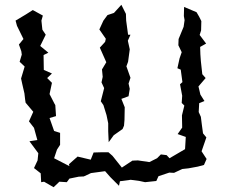

<svg xmlns="http://www.w3.org/2000/svg" viewBox="-20 -750 958 802"><path d="M456 -696 429 -687 412 -664 395 -627 422 -588 419 -575 397 -551 424 -490 406 -460 409 -429 404 -406 415 -382 411 -366 401 -327 412 -311 425 -269 432 -235V-202L434 -156L455 -185L492 -211L498 -225L500 -249L501 -302L487 -337L517 -348L522 -379L517 -401L525 -425L508 -473L515 -492L522 -544L514 -580L525 -605H515L507 -664L506 -692L487 -730ZM45 -664 51 -642 78 -587 59 -564 69 -536 71 -522 62 -492 83 -472 68 -422 73 -399 82 -360 85 -334 87 -321 119 -283 101 -243 122 -216 136 -165 103 -160 140 -110 137 -80 122 -48 150 -26 152 11 164 9 204 32 228 9 259 11 270 -4 309 -12 330 -13 360 -27 419 -35 441 -10 477 26 481 7 526 1 563 6 586 11 633 6 642 -14 687 -29 707 -28 741 -44 768 -47 806 -54 832 -61 843 -86 822 -118 842 -176 828 -193 823 -230 819 -262 810 -282 812 -319 834 -328 817 -355 809 -389 839 -424 825 -440 819 -495 817 -523 816 -554 841 -568 814 -604 820 -623 821 -662 812 -680 801 -699 749 -721 748 -683 751 -666 747 -638 726 -587 725 -561 739 -532 730 -506 721 -465 735 -459 742 -407 732 -398 741 -350 739 -320 750 -309 740 -268 741 -217 722 -190 756 -178 753 -127 688 -89 676 -102 652 -105 636 -89 604 -73 556 -80 533 -79 489 -50 450 -99 433 -114H405L371 -113L359 -83L304 -96L268 -64L270 -56L206 -89L218 -125L231 -145V-195L206 -203L187 -257L214 -265L211 -311L208 -316L187 -357L197 -404L177 -424L197 -443L163 -458L162 -520L182 -530L148 -558L171 -605L157 -626L153 -664L159 -685L117 -708L87 -689Z"/></svg>

Font: チョークS
Style: Regular
Weight: 400
Designer: [Stick] Fontworks Inc.
Foundry: [Stick] Fontworks Inc.
Version: Version 1.200;FEAKit 1.0